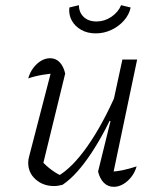

<svg xmlns="http://www.w3.org/2000/svg" viewBox="-20 -716 604 742"><path d="M232 -432 144 -72 140 -95Q159 -74 180.5 -58.5Q202 -43 221 -35H203Q259 -67 318 -151Q377 -235 431 -359L443 -332Q415 -269 387.5 -217Q360 -165 332.5 -123.5Q305 -82 277.5 -51.5Q250 -21 222 -2Q204 3 189 3Q147 3 118 -22.5Q89 -48 89 -87Q89 -100 93 -113L183 -460L208 -434Q176 -432 145.5 -427Q115 -422 89 -413Q96 -437 109.5 -454.5Q123 -472 139.5 -481.5Q156 -491 174 -491Q195 -491 210 -476Q225 -461 232 -432ZM359 -53 407 -248 402 -250 453 -486H510L413 -24L400 -52Q429 -53 455 -58.5Q481 -64 508 -73Q501 -49 487 -31.5Q473 -14 455.5 -4Q438 6 420 6Q397 6 381.5 -9.5Q366 -25 359 -53ZM350 -587Q318 -587 294 -600.5Q270 -614 257.5 -636.5Q245 -659 248 -687L285 -696Q285 -668 303.5 -650.5Q322 -633 353 -633Q384 -633 410.5 -651Q437 -669 448 -696L485 -687Q479 -659 459 -636.5Q439 -614 410.5 -600.5Q382 -587 350 -587Z"/></svg>

Font: Piazzolla 8pt ExtraLight
Style: Italic
Weight: 250
Italic angle: -11.3°
Designer: Juan Pablo del Peral
Foundry: Huerta Tipografica
Version: Version 2.001